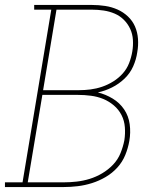

<svg xmlns="http://www.w3.org/2000/svg" viewBox="-38 -755 658 775"><path d="M-18 0V-19H53L169 -716H100V-735H333Q360 -735 386.5 -731Q413 -727 436.5 -716.5Q460 -706 478.5 -688.5Q497 -671 507 -648Q517 -625 519 -598Q521 -571 516 -544Q512 -515 499.5 -487Q487 -459 464.5 -437.5Q442 -416 414 -402Q386 -388 357 -382Q389 -374 417 -357Q445 -340 463 -313.5Q481 -287 485.5 -253.5Q490 -220 484 -186Q479 -157 467.5 -129Q456 -101 435.5 -78.5Q415 -56 388.5 -40.5Q362 -25 333.5 -16Q305 -7 276 -3.5Q247 0 219 0ZM136 -391H281Q304 -391 327.5 -394Q351 -397 374.5 -405Q398 -413 419.5 -426.5Q441 -440 457.5 -458.5Q474 -477 483 -500Q492 -523 496 -547Q500 -570 498.5 -594Q497 -618 487.5 -638.5Q478 -659 462 -675Q446 -691 425 -700Q404 -709 380.5 -712.5Q357 -716 333 -716H190ZM219 -19Q245 -19 271.5 -22Q298 -25 324 -33Q350 -41 374.5 -55.5Q399 -70 418.5 -90.5Q438 -111 448.5 -137Q459 -163 464 -189Q468 -215 466 -241.5Q464 -268 452.5 -290.5Q441 -313 421.5 -329.5Q402 -346 379 -355.5Q356 -365 329.5 -368.5Q303 -372 276 -372H133L74 -19Z"/></svg>

Font: Iosevka Etoile Thin Oblique
Style: Regular
Weight: 100
Italic angle: -9°
Designer: Belleve Invis
Foundry: Belleve Invis
Version: Version 15.5.2; ttfautohint (v1.8.4)